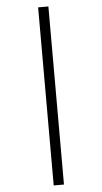

<svg xmlns="http://www.w3.org/2000/svg" viewBox="-69 -879 639 1200"><g transform="rotate(-5 250.0 -279.5)"><path d="M217.8 279.3V-837.9H282.2V279.3Z"/></g></svg>

Font: Gen Shin Gothic Monospace Regular
Style: Regular
Weight: 400
Designer: [Source Han Sans]
Ryoko NISHIZUKA  (kana & ideographs); Paul D. Hunt (Latin, Greek & Cyrillic); Wenlong ZHANG  (bopomofo
Version: Version 1.002.20150607